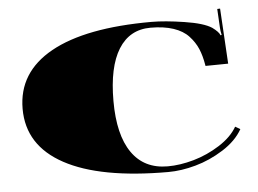

<svg xmlns="http://www.w3.org/2000/svg" viewBox="-41 -533 791 589"><g transform="rotate(-5 354.0 -238.0)"><path d="M666.5 -310.8 596.6 -309.9 596.2 -312.5Q591.3 -341.8 582.2 -363.2Q573 -384.6 555.7 -403.2Q538.5 -421.8 509 -431.6Q479.5 -441.4 438.8 -441.4Q374.1 -441.4 340 -386.6Q305.9 -331.7 305.9 -227.3Q305.9 -122.8 344 -68Q382 -13.1 454.5 -13.1Q492.6 -13.1 535 -25.1Q577.4 -37.2 615.4 -61.4Q653.4 -85.7 670.9 -116.3L686.2 -107.5Q666.5 -72.6 625 -46.3Q583.5 -20.1 539.1 -7.9Q494.8 4.4 454.5 4.4Q245.6 4.4 135.9 -55.1Q26.2 -114.5 26.2 -227.3Q26.2 -340 133.1 -399.5Q239.9 -458.9 443.2 -458.9Q484.3 -458.9 543.7 -449.7Q603.1 -440.6 627.6 -424.4Q647.3 -410 650.8 -399.5L654.3 -400.3Q651.2 -412.6 650.8 -424.8L647.7 -480.8L656.5 -481.2Z"/></g></svg>

Font: FoglihtenBlackPcs
Style: BlackPcs
Weight: 900
Version: Version 0.75